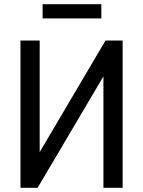

<svg xmlns="http://www.w3.org/2000/svg" viewBox="-20 -899 685 919"><path d="M78 0V-705H170V-132H147L485 -705H567V0H475V-574H499L160 0ZM184 -811V-879H465V-811Z"/></svg>

Font: Nunito Sans 10pt Condensed SemiBold
Style: Regular
Weight: 600
Width: 3
Designer: Vernon Adams
Foundry: Vernon Adams
Version: Version 3.101;gftools[0.9.27]